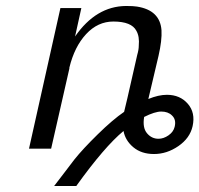

<svg xmlns="http://www.w3.org/2000/svg" viewBox="-20 -497 667 642"><path d="M77 0 182 -470H252L231 -375Q301 -476 401 -477Q427 -477 438 -475Q515 -463 520 -396Q522 -362 510 -310L476 -166Q510 -180 538 -180Q582 -180 608 -150Q634 -120 624 -75Q615 -35 576.5 -8.5Q538 18 495 18Q453 18 426 -4.5Q399 -27 393 -59Q329 -6 235 125H161Q174 108 197 78Q220 48 229 36Q257 1 307 -48Q357 -97 395 -123Q397 -131 400.5 -146Q404 -161 406 -169L439 -314Q444 -331 444 -344Q447 -375 436 -394Q420 -425 359 -425Q307 -425 268 -383Q229 -341 212 -271V-268L151 0ZM462 -106Q456 -70 471.5 -51.5Q487 -33 510 -33Q527 -33 543.5 -44.5Q560 -56 564 -73Q570 -97 555 -111Q542 -124 519 -124Q498 -124 462 -106Z"/></svg>

Font: Coval
Style: ExtraLight Italic
Weight: 200
Foundry: Context Ltd
Version: Version 001.000